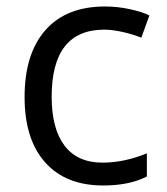

<svg xmlns="http://www.w3.org/2000/svg" viewBox="-20 -565 516 595"><path d="M299.8 9.8Q183.6 9.8 119.9 -61.8Q56.2 -133.3 56.2 -264.2Q56.2 -398.4 120.8 -471.7Q185.5 -544.9 305.2 -544.9Q343.8 -544.9 382.3 -536.6Q420.9 -528.3 442.9 -517.1L418 -448.2Q391.1 -459 359.4 -466.1Q327.6 -473.1 303.2 -473.1Q140.1 -473.1 140.1 -265.1Q140.1 -166.5 179.9 -113.8Q219.7 -61 297.9 -61Q364.7 -61 435.1 -89.8V-18.1Q381.3 9.8 299.8 9.8Z"/></svg>

Font: f0_52653 
Style: Regular
Weight: 400
Foundry: Ascender Corporation
Version: Version 1.10